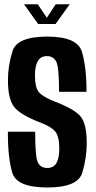

<svg xmlns="http://www.w3.org/2000/svg" viewBox="-20 -846 436 871"><path d="M153 -737 89 -826.5H151.5L192.5 -765.5L232.5 -826.5H296L232 -737ZM194.5 4.5Q56 4.5 35.8 -62.2Q15.5 -129 15.5 -248.5H139.5Q139.5 -132.5 152.2 -108.2Q165 -84 194.5 -84Q223.5 -84 236.2 -106.5Q249 -129 249 -172Q249 -228 230.2 -250Q211.5 -272 160.5 -291Q69 -326.5 42.5 -363.2Q16 -400 16 -482.5Q16 -548 36.8 -614Q57.5 -680 194.5 -680Q331.5 -680 352 -610.2Q372.5 -540.5 372.5 -429.5H248Q248 -541.5 235 -566.5Q222 -591.5 193.5 -591.5Q164 -591.5 151.2 -568Q138.5 -544.5 138.5 -505Q138.5 -447 158 -426Q177.5 -405 230.5 -384.5Q320.5 -350 347 -315.8Q373.5 -281.5 373.5 -197Q373.5 -129.5 353.2 -62.5Q333 4.5 194.5 4.5Z"/></svg>

Font: Anybody Condensed SemiBold
Style: Regular
Weight: 600
Width: 3
Designer: Tyler Finck
Foundry: Etcetera Type Company
Version: Version 1.010; ttfautohint (v1.8.3) -l 8 -r 50 -G 200 -x 14 